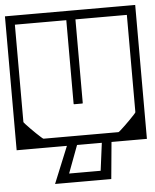

<svg xmlns="http://www.w3.org/2000/svg" viewBox="-73 -631 676 837"><g transform="rotate(-5 265.0 -212.5)"><path d="M-20 -279H20V-120Q20 -118.5 27.8 -110Q35.5 -101.5 47 -89.8Q58.5 -78 70.5 -66.5Q82.5 -55 91 -47.5Q99.5 -40 101 -40Q101 -40 101 -40Q101 -40 101 -40Q101 -40 101 -40Q101 -40 118.2 -40Q135.5 -40 161 -40Q186.5 -40 212 -40Q237.5 -40 254.8 -40Q272 -40 272 -40Q272 -30.5 272 -20.2Q272 -10 272 0Q272 0 272 0Q272 0 272 0Q272 0 272 0Q272 0 272 0Q272 0 272 0Q268.5 0 246 0Q223.5 0 190.2 0Q157 0 120.8 0Q84.5 0 52.5 0Q20.5 0 0.2 0Q-20 0 -20 0Q-20 0 -20 0Q-20 0 -20 0Q-20 0 -20 0Q-20 0 -20 0Q-20 0 -20 -20.2Q-20 -40.5 -20 -72.2Q-20 -104 -20 -139.5Q-20 -175 -20 -206.8Q-20 -238.5 -20 -258.8Q-20 -279 -20 -279ZM550 -279Q550 -279 550 -258.8Q550 -238.5 550 -206.8Q550 -175 550 -139.5Q550 -104 550 -72.2Q550 -40.5 550 -20.2Q550 0 550 0Q550 0 550 0Q550 0 550 0Q550 0 550 0Q550 0 550 0Q550 0 529.8 0Q509.5 0 477.5 0Q445.5 0 409.2 0Q373 0 339.8 0Q306.5 0 284 0Q261.5 0 258 0Q258 0 258 0Q258 0 258 0Q258 0 258 0Q258 0 258 0Q258 0 258 0Q258 -10 258 -20.2Q258 -30.5 258 -40Q258 -40 275.2 -40Q292.5 -40 318 -40Q343.5 -40 369 -40Q394.5 -40 411.8 -40Q429 -40 429 -40Q429 -40 429 -40Q429 -40 429 -40Q429 -40 429 -40Q430.5 -40 439 -47.5Q447.5 -55 459.5 -66.5Q471.5 -78 483 -89.8Q494.5 -101.5 502.2 -110Q510 -118.5 510 -120V-279ZM550 -398V-188H510Q510 -188 510 -203.8Q510 -219.5 510 -240.5Q510 -261.5 510 -277.2Q510 -293 510 -293Q510 -293 510 -293Q510 -293 510 -293Q510 -293 510 -293Q510 -293 510 -293Q510 -293 510 -308.8Q510 -324.5 510 -345.5Q510 -366.5 510 -382.2Q510 -398 510 -398ZM-20 -398H20Q20 -398 20 -382.2Q20 -366.5 20 -345.5Q20 -324.5 20 -308.8Q20 -293 20 -293Q20 -293 20 -293Q20 -293 20 -293Q20 -293 20 -293Q20 -293 20 -293Q20 -293 20 -277.2Q20 -261.5 20 -240.5Q20 -219.5 20 -203.8Q20 -188 20 -188H-20ZM550 -307H510Q510 -307 510 -324.2Q510 -341.5 510 -368.8Q510 -396 510 -426.5Q510 -457 510 -484.2Q510 -511.5 510 -528.8Q510 -546 510 -546Q510 -546 510 -546Q510 -546 510 -546Q510 -546 510 -546Q510 -546 510 -546Q510 -546 510 -546Q510 -546 510 -546Q510 -546 510 -546Q510 -546 510 -546Q510 -546 510 -546Q510 -546 510 -546Q510 -546 510 -546Q510 -546 510 -546Q510 -546 510 -546Q510 -546 491.8 -546Q473.5 -546 444.8 -546Q416 -546 384 -546Q352 -546 323.2 -546Q294.5 -546 276.2 -546Q258 -546 258 -546Q258 -556 258 -566.2Q258 -576.5 258 -586Q258 -586 258 -586Q258 -586 258 -586Q258 -586 258 -586Q258 -586 258 -586Q258 -586 258 -586Q258 -586 279 -586Q300 -586 333.2 -586Q366.5 -586 404 -586Q441.5 -586 474.8 -586Q508 -586 529 -586Q550 -586 550 -586Q550 -586 550 -586Q550 -586 550 -586Q550 -586 550 -586Q550 -586 550 -586Q550 -586 550 -565.8Q550 -545.5 550 -513.8Q550 -482 550 -446.5Q550 -411 550 -379.2Q550 -347.5 550 -327.2Q550 -307 550 -307ZM-20 -307Q-20 -307 -20 -327.2Q-20 -347.5 -20 -379.2Q-20 -411 -20 -446.5Q-20 -482 -20 -513.8Q-20 -545.5 -20 -565.8Q-20 -586 -20 -586Q-20 -586 -20 -586Q-20 -586 -20 -586Q-20 -586 -20 -586Q-20 -586 -20 -586Q-20 -586 1 -586Q22 -586 55.2 -586Q88.5 -586 126 -586Q163.5 -586 196.8 -586Q230 -586 251 -586Q272 -586 272 -586Q272 -586 272 -586Q272 -586 272 -586Q272 -586 272 -586Q272 -586 272 -586Q272 -586 272 -586Q272 -576.5 272 -566.2Q272 -556 272 -546Q272 -546 253.8 -546Q235.5 -546 206.8 -546Q178 -546 146 -546Q114 -546 85.2 -546Q56.5 -546 38.2 -546Q20 -546 20 -546Q20 -546 20 -546Q20 -546 20 -546Q20 -546 20 -546Q20 -546 20 -546Q20 -546 20 -546Q20 -546 20 -546Q20 -546 20 -546Q20 -546 20 -546Q20 -546 20 -546Q20 -546 20 -546Q20 -546 20 -546Q20 -546 20 -546Q20 -546 20 -546Q20 -546 20 -528.8Q20 -511.5 20 -484.2Q20 -457 20 -426.5Q20 -396 20 -368.8Q20 -341.5 20 -324.2Q20 -307 20 -307ZM249 -550Q249 -550 257 -550Q265 -550 273 -550Q281 -550 281 -550Q282.5 -550 283.2 -550Q284 -550 284.5 -549.5Q285 -549 285 -548.2Q285 -547.5 285 -546Q285 -546 285 -546Q285 -546 285 -546Q285 -546 285 -546Q285 -546 285 -546Q285 -546 285 -546Q285 -546 285 -546Q285 -546 285 -519.8Q285 -493.5 285 -452Q285 -410.5 285 -364Q285 -317.5 285 -276Q285 -234.5 285 -208.2Q285 -182 285 -182Q285 -180 284.8 -179.2Q284.5 -178.5 283.8 -178.2Q283 -178 281 -178Q281 -178 273 -178Q265 -178 257 -178Q249 -178 249 -178Q247 -178 246.2 -178.2Q245.5 -178.5 245.2 -179.2Q245 -180 245 -182Q245 -182 245 -208.2Q245 -234.5 245 -276Q245 -317.5 245 -364Q245 -410.5 245 -452Q245 -493.5 245 -519.8Q245 -546 245 -546Q245 -546 245 -546Q245 -546 245 -546Q245 -546 245 -546Q245 -546 245 -546Q245 -546 245 -546Q245 -546 245 -546Q245 -547.5 245 -548.2Q245 -549 245.5 -549.5Q246 -550 246.8 -550Q247.5 -550 249 -550ZM396 -10 380 161Q380 161 380 161Q380 161 380 161Q380 161 380 161Q380 161 362.2 161Q344.5 161 316.5 161Q288.5 161 257 161Q225.5 161 197.5 161Q169.5 161 151.8 161Q134 161 134 161Q134 161 134 161Q134 161 134 161L204 -10H248L199 121Q199 121 199 121Q199 121 199 121Q199 121 213 121Q227 121 247.5 121Q268 121 288.5 121Q309 121 323 121Q337 121 337 121Q337 121 337 121Q337 121 337 121L354 -10Z"/></g></svg>

Font: Honk
Style: Regular
Weight: 400
Designer: Noopur Datye & Yesha Goshar
Foundry: Ek Type
Version: Version 1.000